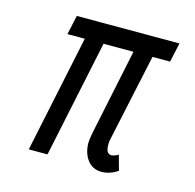

<svg xmlns="http://www.w3.org/2000/svg" viewBox="-80 -571 674 663"><g transform="rotate(15 257.0 -239.0)"><path d="M268 -76Q268 -86 272 -108L337 -419H230L142 0H75L163 -419H101L116 -488H483L468 -419H405L337 -102Q336 -97 336 -86Q336 -54 356 -54Q370 -56 380 -63L395 -9Q367 10 337 10Q305 10 286.5 -14.5Q268 -39 268 -76Z"/></g></svg>

Font: Decalotype
Style: Italic
Weight: 400
Italic angle: -12°
Designer: Alfredo Marco Pradil
Foundry: Alfredo Marco Pradil
Version: Version 1.0